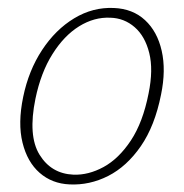

<svg xmlns="http://www.w3.org/2000/svg" viewBox="-20 -466 472 493"><path d="M272.5 -445.5Q321 -443.5 352.5 -414.2Q384 -385 395.2 -335.5Q406.5 -286 393.5 -223Q377.5 -142.5 341.5 -90.5Q305.5 -38.5 257.8 -14.2Q210 10 158.5 7.5Q113.5 5.5 81.8 -22.2Q50 -50 37.8 -99.8Q25.5 -149.5 39.5 -217Q53.5 -285 88 -337.5Q122.5 -390 170.5 -419Q218.5 -448 272.5 -445.5ZM168.5 -17.5Q207 -16 246 -37.2Q285 -58.5 316 -105.2Q347 -152 361.5 -226Q374 -287 363.2 -330Q352.5 -373 325.8 -396.2Q299 -419.5 263.5 -420.5Q222 -422.5 183.2 -398.5Q144.5 -374.5 114.8 -327.2Q85 -280 71 -212.5Q51.5 -117.5 81.5 -68.8Q111.5 -20 168.5 -17.5Z"/></svg>

Font: Fraunces 72pt S100 Thin
Style: Italic
Weight: 100
Italic angle: -16°
Version: Version 1.000; ttfautohint (v1.8.3)